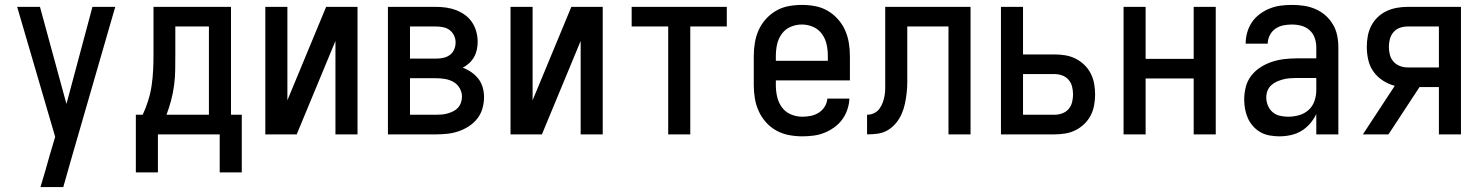

<svg xmlns="http://www.w3.org/2000/svg" viewBox="-20 -548 6040 783"><path d="M145 215Q155 182 164.5 149.5Q174 117 183 84L205 10L50 -520H143L251 -124L357 -520H450L269 106L238 215Z M534 155V-80H562Q575 -108 584.5 -138.5Q594 -169 598.5 -200Q603 -231 604.5 -262.5Q606 -294 606 -325V-520H922V-80H966V155H876V0H624V155ZM659 -80H832V-440H695V-325Q695 -294 694.5 -262.5Q694 -231 690 -200.5Q686 -170 678 -139.5Q670 -109 659 -80Z M1062 0V-520H1152V-139L1310 -520H1438V0H1348V-381L1190 0Z M1562 0V-520H1758Q1779 -520 1800 -517Q1821 -514 1840.5 -506.5Q1860 -499 1877 -486.5Q1894 -474 1905.5 -456.5Q1917 -439 1922.5 -418.5Q1928 -398 1928 -377Q1928 -361 1924.5 -345Q1921 -329 1913 -315Q1905 -301 1893 -290Q1881 -279 1867 -272Q1886 -265 1902.5 -253.5Q1919 -242 1931 -226.5Q1943 -211 1948.5 -191.5Q1954 -172 1954 -152Q1954 -129 1947.5 -106Q1941 -83 1926.5 -64.5Q1912 -46 1892 -33Q1872 -20 1850 -12.5Q1828 -5 1804.5 -2.5Q1781 0 1758 0ZM1652 -309H1758Q1773 -309 1787.5 -312Q1802 -315 1814 -323.5Q1826 -332 1832 -346Q1838 -360 1838 -375Q1838 -390 1831.5 -403.5Q1825 -417 1813.5 -425.5Q1802 -434 1787.5 -437Q1773 -440 1758 -440H1652ZM1652 -80H1758Q1770 -80 1782 -81Q1794 -82 1806 -85.5Q1818 -89 1829 -94.5Q1840 -100 1848 -109Q1856 -118 1860 -130Q1864 -142 1864 -154Q1864 -172 1854.5 -188.5Q1845 -205 1829 -214Q1813 -223 1794.5 -226Q1776 -229 1758 -229H1652Z M2062 0V-520H2152V-139L2310 -520H2438V0H2348V-381L2190 0Z M2705 0V-440H2556V-520H2944V-440H2795V0Z M3252 8Q3225 8 3198 3Q3171 -2 3147 -15Q3123 -28 3104.5 -48.5Q3086 -69 3074.5 -94Q3063 -119 3058.5 -146Q3054 -173 3054 -200V-320Q3054 -347 3058.5 -374Q3063 -401 3074 -425.5Q3085 -450 3103.5 -470.5Q3122 -491 3145.5 -504.5Q3169 -518 3196 -523Q3223 -528 3250 -528Q3277 -528 3304 -523Q3331 -518 3354.5 -504.5Q3378 -491 3396.5 -470.5Q3415 -450 3426 -425.5Q3437 -401 3441.5 -374Q3446 -347 3446 -320V-220H3144V-200Q3144 -176 3149.5 -152.5Q3155 -129 3169 -110Q3183 -91 3205.5 -81.5Q3228 -72 3252 -72Q3269 -72 3286.5 -75.5Q3304 -79 3319 -88.5Q3334 -98 3343.5 -113.5Q3353 -129 3354 -146H3444Q3443 -123 3435.5 -101Q3428 -79 3414.5 -60.5Q3401 -42 3382 -28.5Q3363 -15 3342 -6.5Q3321 2 3298 5Q3275 8 3252 8ZM3356 -300V-320Q3356 -344 3351 -367Q3346 -390 3332 -409.5Q3318 -429 3296 -438.5Q3274 -448 3250 -448Q3226 -448 3204 -438.5Q3182 -429 3168 -409.5Q3154 -390 3149 -367Q3144 -344 3144 -320V-300Z M3516 0V-80Q3530 -80 3543.5 -86Q3557 -92 3566 -104Q3575 -116 3580 -130Q3585 -144 3587.5 -158.5Q3590 -173 3590 -187.5Q3590 -202 3590 -217V-520H3938V0H3848V-440H3680V-257Q3680 -235 3680 -213Q3680 -191 3677.5 -169Q3675 -147 3670.5 -125.5Q3666 -104 3657 -83.5Q3648 -63 3634 -46Q3620 -29 3601 -17.5Q3582 -6 3560 -3Q3538 0 3516 0Z M4062 0V-520H4152V-326H4280Q4302 -326 4324 -322.5Q4346 -319 4366 -309Q4386 -299 4402 -283.5Q4418 -268 4428 -248.5Q4438 -229 4442 -207Q4446 -185 4446 -163Q4446 -141 4442 -119Q4438 -97 4428 -77.5Q4418 -58 4402 -42.5Q4386 -27 4366 -17Q4346 -7 4324 -3.5Q4302 0 4280 0ZM4280 -80Q4296 -80 4311.5 -85.5Q4327 -91 4337.5 -103Q4348 -115 4352 -131Q4356 -147 4356 -163Q4356 -179 4352 -195Q4348 -211 4337.5 -223Q4327 -235 4311.5 -240.5Q4296 -246 4280 -246H4152V-80Z M4562 0V-520H4652V-308H4848V-520H4938V0H4848V-228H4652V0Z M5197 8Q5178 8 5158 4.5Q5138 1 5121 -8.5Q5104 -18 5090.5 -33Q5077 -48 5069 -66Q5061 -84 5057.5 -103.5Q5054 -123 5054 -142Q5054 -168 5060.5 -193.5Q5067 -219 5083 -239.5Q5099 -260 5121 -274Q5143 -288 5167.5 -296Q5192 -304 5217.5 -307Q5243 -310 5269 -310H5348V-355Q5348 -375 5341.5 -393.5Q5335 -412 5320.5 -425Q5306 -438 5287 -443Q5268 -448 5249 -448Q5231 -448 5213.5 -444.5Q5196 -441 5181.5 -431Q5167 -421 5158.5 -404.5Q5150 -388 5150 -370H5060V-371Q5060 -394 5066.5 -416.5Q5073 -439 5086 -458Q5099 -477 5118 -491Q5137 -505 5158.5 -513.5Q5180 -522 5202.5 -525Q5225 -528 5249 -528Q5273 -528 5297 -524.5Q5321 -521 5343.5 -511.5Q5366 -502 5384.5 -486Q5403 -470 5415.5 -449Q5428 -428 5433 -404Q5438 -380 5438 -355V0H5348V-83Q5338 -62 5322.5 -44Q5307 -26 5287 -14Q5267 -2 5244 3Q5221 8 5197 8ZM5233 -72Q5255 -72 5277 -78Q5299 -84 5316 -99Q5333 -114 5340.5 -136Q5348 -158 5348 -180V-230H5269Q5255 -230 5241 -229Q5227 -228 5213.5 -224.5Q5200 -221 5187.5 -215.5Q5175 -210 5164.5 -200.5Q5154 -191 5149 -178Q5144 -165 5144 -151Q5144 -134 5150.5 -118Q5157 -102 5169.5 -91Q5182 -80 5199 -76Q5216 -72 5233 -72Z M5538 0 5668 -198Q5642 -205 5619.5 -219.5Q5597 -234 5581.5 -255.5Q5566 -277 5560 -303.5Q5554 -330 5554 -357Q5554 -379 5558 -401Q5562 -423 5572 -442.5Q5582 -462 5598 -477.5Q5614 -493 5634 -502.5Q5654 -512 5676 -516Q5698 -520 5720 -520H5938V0H5848V-193H5769L5649 -10L5642 0ZM5848 -273V-440H5720Q5704 -440 5688.5 -434.5Q5673 -429 5662.5 -416.5Q5652 -404 5648 -388.5Q5644 -373 5644 -357Q5644 -341 5648 -325Q5652 -309 5662.5 -297Q5673 -285 5688.5 -279Q5704 -273 5720 -273Z"/></svg>

Font: Iosevka Term Medium
Style: Regular
Weight: 500
Monospace: yes
Designer: Belleve Invis
Foundry: Belleve Invis
Version: Version 26.3.1